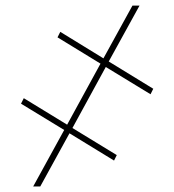

<svg xmlns="http://www.w3.org/2000/svg" viewBox="-20 -675 630 695"><path d="M125.7 0H100.1L212.4 -204.5L56.1 -299.7L66.1 -319.6L223 -223.7L343.8 -444.6L188.2 -539.8L198.2 -559.7L354.4 -463.8L459.5 -654.8H485.1L373.6 -452.4L534.8 -353.7L524.9 -333.8L362.9 -432.5L242.2 -211.6L402.7 -113.6L392.8 -93.8L231.5 -192.5Z"/></svg>

Font: Linik Sans Thin
Style: Regular
Weight: 100
Designer: Fonts by Rasmus Andersson / Changes by Cristiano Sobral with parts from Marc Monis
Foundry: rsms
Version: Version 3.020; ttfautohint (v1.6)